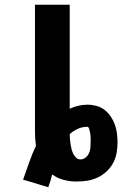

<svg xmlns="http://www.w3.org/2000/svg" viewBox="-20 -755 514 807"><path d="M183 32 77 0Q90 -36 102.5 -72Q115 -108 131 -142Q129 -157 128 -171.5Q127 -186 127 -201V-735H273V-298Q290 -306 309 -310.5Q328 -315 347 -315Q366 -315 385 -310Q404 -305 419 -293.5Q434 -282 445 -266Q456 -250 462.5 -232Q469 -214 471.5 -195Q474 -176 474 -156Q474 -134 470 -111.5Q466 -89 455 -69Q444 -49 427 -33.5Q410 -18 389.5 -8.5Q369 1 346.5 4.5Q324 8 301 8Q274 8 247.5 1Q221 -6 199 -22Q196 -8 192 5.5Q188 19 183 32ZM318 -85Q330 -85 339.5 -92.5Q349 -100 354 -111Q359 -122 360 -134Q361 -146 361 -158Q361 -162 361 -166.5Q361 -171 361 -175Q361 -179 360.5 -183.5Q360 -188 359.5 -192Q359 -196 358 -200.5Q357 -205 356 -209Q355 -213 353 -217.5Q351 -222 347 -222Q326 -222 307 -213.5Q288 -205 273 -191Q273 -181 274 -170.5Q275 -160 276.5 -149.5Q278 -139 280.5 -129Q283 -119 287.5 -109.5Q292 -100 299.5 -92.5Q307 -85 318 -85Z"/></svg>

Font: Iosevka Aile Heavy
Style: Regular
Weight: 900
Designer: Belleve Invis
Foundry: Belleve Invis
Version: Version 31.1.0; ttfautohint (v1.8.4)